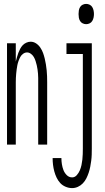

<svg xmlns="http://www.w3.org/2000/svg" viewBox="-20 -742 540 985"><path d="M16 0V-520H61V-426Q64 -437 67 -448.5Q70 -460 74 -470.5Q78 -481 83.5 -491.5Q89 -502 96.5 -510Q104 -518 115 -523Q126 -528 137 -528Q152 -528 165 -519.5Q178 -511 187 -497.5Q196 -484 201 -470Q206 -456 209.5 -441.5Q213 -427 215.5 -411.5Q218 -396 219.5 -381Q221 -366 221.5 -350.5Q222 -335 222 -320V0H176V-320Q176 -331 176 -342Q176 -353 175 -364Q174 -375 172.5 -386Q171 -397 168.5 -407.5Q166 -418 162.5 -429Q159 -440 153.5 -449.5Q148 -459 138.5 -466Q129 -473 119 -473Q108 -473 98.5 -466Q89 -459 84 -449.5Q79 -440 75 -429Q71 -418 69 -407.5Q67 -397 65.5 -386Q64 -375 63 -364Q62 -353 61.5 -342Q61 -331 61 -320V0ZM422 -618Q413 -618 404.5 -622Q396 -626 391 -634Q386 -642 384.5 -651.5Q383 -661 383 -670Q383 -679 384.5 -688.5Q386 -698 391 -706Q396 -714 404.5 -718Q413 -722 422 -722Q431 -722 439.5 -718Q448 -714 453 -706Q458 -698 460 -688.5Q462 -679 462 -670Q462 -661 460 -651.5Q458 -642 453 -634Q448 -626 439.5 -622Q431 -618 422 -618ZM350 223Q333 223 316.5 216Q300 209 289 197Q278 185 270.5 169.5Q263 154 258.5 137Q254 120 252 103.5Q250 87 250 69H295Q295 85 297.5 100.5Q300 116 305.5 130.5Q311 145 322.5 156.5Q334 168 350 168Q364 168 374 156.5Q384 145 389.5 132Q395 119 398 105Q401 91 402.5 77Q404 63 404.5 48.5Q405 34 405 20V-465H321V-520H451V20Q451 36 450.5 51.5Q450 67 448 82.5Q446 98 443 113.5Q440 129 435 144Q430 159 423 173Q416 187 405 198.5Q394 210 379.5 216.5Q365 223 350 223Z"/></svg>

Font: Iosevka Term Curly Light
Style: Regular
Weight: 300
Designer: Belleve Invis
Foundry: Belleve Invis
Version: Version 32.3.0